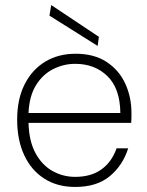

<svg xmlns="http://www.w3.org/2000/svg" viewBox="-20 -729 583 761"><path d="M278 12Q207 12 155.5 -21Q104 -54 76 -114Q48 -174 48 -255Q48 -336 77.5 -394.5Q107 -453 159 -484.5Q211 -516 280 -516Q353 -516 402.5 -483.5Q452 -451 476.5 -397.5Q501 -344 501 -282Q501 -272 501 -263Q501 -254 500 -242H93Q95 -169 121 -121.5Q147 -74 188.5 -51Q230 -28 278 -28Q341 -28 382 -57.5Q423 -87 442 -141H488Q467 -74 415.5 -31Q364 12 278 12ZM278 -476Q232 -476 190.5 -455Q149 -434 122.5 -391Q96 -348 93 -281H457Q456 -378 406 -427Q356 -476 278 -476ZM367 -547 176 -667 183 -709 372 -583Z"/></svg>

Font: DM Sans ExtraLight
Style: Regular
Weight: 200
Designer: Colophon Foundry, Jonny Pinhorn
Foundry: Colophon Foundry
Version: Version 4.004; ttfautohint (v1.8.4.7-5d5b)